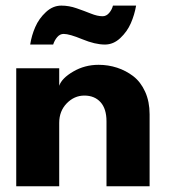

<svg xmlns="http://www.w3.org/2000/svg" viewBox="-20 -648 588 668"><path d="M201.5 -530Q188.5 -530 179 -518.8Q169.5 -507.5 165 -493H85Q90 -525 102.8 -554.2Q115.5 -583.5 139.8 -606Q164 -628.5 193.5 -628.5Q220 -628.5 246.5 -619.2Q273 -610 296 -600.8Q319 -591.5 337 -591.5Q350 -591.5 359.8 -603Q369.5 -614.5 373 -628.5H453.5Q448 -596.5 435.2 -567.2Q422.5 -538 398.5 -515.5Q374.5 -493 345 -493Q311 -493 266.2 -511.5Q221.5 -530 201.5 -530ZM323 -422.5Q356.5 -422.5 387.2 -412.5Q418 -402.5 443.8 -382.8Q469.5 -363 485 -328.8Q500.5 -294.5 500.5 -250.5V0H350.5V-226Q350.5 -269.5 329.8 -292.5Q309 -315.5 273.5 -315.5Q238.5 -315.5 212.2 -288.5Q186 -261.5 186 -220.5V0H36.5V-410.5H186V-349.5Q195 -376 235 -399.2Q275 -422.5 323 -422.5Z"/></svg>

Font: League Spartan
Style: Bold
Weight: 700
Foundry: The League of Moveable Type
Version: Version 2.002